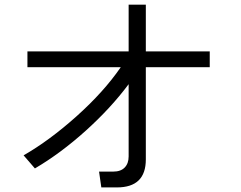

<svg xmlns="http://www.w3.org/2000/svg" viewBox="-20 -776 1040 830"><path d="M98.6 -485.4V-553.7H536.1V-755.9H610.4V-553.7H886.7V-485.4H610.4V-86.9Q610.4 34.2 485.4 34.2H418L408.2 -34.2H469.7Q502 -34.2 519 -51.8Q536.1 -69.3 536.1 -99.6V-412.1Q459 -308.6 350.6 -210.9Q242.2 -113.3 130.9 -47.9L82 -104.5Q194.3 -168.9 311.5 -273.9Q428.7 -378.9 502 -485.4Z"/></svg>

Font: Gothic A1
Style: Regular
Weight: 400
Designer: HanYang I&C Co.,Ltd.
Foundry: HanYang I&C Co.,Ltd.
Version: Version 2.50